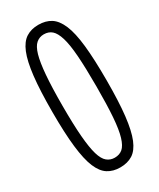

<svg xmlns="http://www.w3.org/2000/svg" viewBox="-186 -770 695 840"><g transform="rotate(-30 162.0 -350.0)"><path d="M161 10Q125 10 99 -6.5Q73 -23 56.5 -62.5Q40 -102 32 -172Q24 -242 24 -349Q24 -457 32 -527Q40 -597 56.5 -637Q73 -677 99 -693.5Q125 -710 161 -710Q198 -710 224 -693.5Q250 -677 267 -637Q284 -597 291.5 -527Q299 -457 299 -350Q299 -243 291 -173Q283 -103 266.5 -63Q250 -23 224 -6.5Q198 10 161 10ZM161 -39Q185 -39 201 -52.5Q217 -66 227.5 -100.5Q238 -135 242.5 -195.5Q247 -256 247 -349Q247 -444 242.5 -505Q238 -566 227.5 -600Q217 -634 201 -648Q185 -662 161 -662Q139 -662 122.5 -648Q106 -634 96 -599.5Q86 -565 81 -504Q76 -443 76 -349Q76 -255 81 -194.5Q86 -134 96 -100Q106 -66 122.5 -52.5Q139 -39 161 -39Z"/></g></svg>

Font: Georama Extra Condensed Light
Style: Regular
Weight: 300
Width: 2
Designer: Jean-Baptiste Levee
Foundry: Production Type
Version: Version 1.000